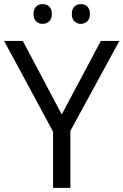

<svg xmlns="http://www.w3.org/2000/svg" viewBox="-20 -913 600 933"><path d="M187 -797Q206 -797 219 -809.5Q232 -822 232 -845Q232 -869 219.5 -881Q207 -893 187 -893Q168 -893 155.5 -881Q143 -869 143 -845Q143 -822 155.5 -809.5Q168 -797 187 -797ZM373 -797Q391 -797 404 -809.5Q417 -822 417 -845Q417 -869 404.5 -881Q392 -893 373 -893Q354 -893 341.5 -881Q329 -869 329 -845Q329 -822 341.5 -809.5Q354 -797 373 -797ZM0 -714 238 -273V0H322V-277L560 -714H470L280 -357L91 -714Z"/></svg>

Font: OpenSansMMV
Style: Regular
Weight: 400
Designer: Steve Matteson
Foundry: Ascender Corporation
Version: Version 4.000